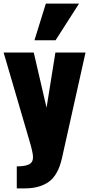

<svg xmlns="http://www.w3.org/2000/svg" viewBox="-20 -869 504 1064"><path d="M171 -646 234 -849H418L288 -646ZM73 175V53Q118 53 140.5 42Q163 31 163 2Q163 -23 142 -93L0 -578H167L238 -272L287 -578H454L323 9Q302 101 251 138Q200 175 117 175Z"/></svg>

Font: Oswald Heavy
Style: Regular
Weight: 400
Designer: Vernon Adams
Foundry: Vernon Adams
Version: Version 4.101